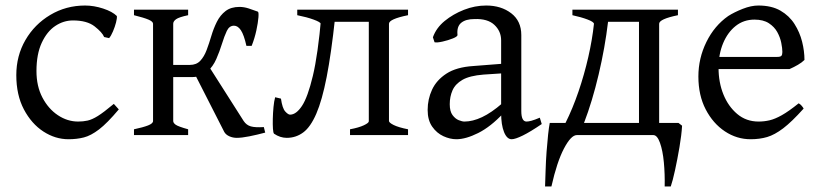

<svg xmlns="http://www.w3.org/2000/svg" viewBox="-20 -489 2971 695"><path d="M410 -93Q368 -43 338.5 -20.5Q309 2 283.5 8.5Q258 15 228 15Q180 15 137 -13Q94 -41 66.5 -93Q39 -145 39 -217Q39 -287 72 -344Q105 -401 162 -435Q219 -469 288 -469Q320 -469 353.5 -458Q387 -447 403 -431Q404 -423 400 -407.5Q396 -392 389 -375.5Q382 -359 375 -351L357 -355Q350 -372 322.5 -393.5Q295 -415 244 -415Q210 -415 180 -395Q150 -375 131 -334Q112 -293 112 -232Q112 -177 133.5 -136Q155 -95 189.5 -72Q224 -49 263 -49Q281 -49 297 -52.5Q313 -56 334 -69Q355 -82 392 -113Z M872 -323Q863 -363 852 -379.5Q841 -396 827 -396Q810 -396 801 -377Q792 -358 783.5 -330.5Q775 -303 763 -275.5Q751 -248 730 -229Q709 -210 674 -210H604L606 -254H667Q691 -254 705 -269Q719 -284 728 -308Q737 -332 745 -359Q753 -386 765 -410Q777 -434 796.5 -449Q816 -464 847 -464Q863 -464 880 -458.5Q897 -453 913 -447Q917 -446 915.5 -426.5Q914 -407 908 -379Q902 -351 891 -323ZM465 0V-21Q498 -28 516 -35Q534 -42 534 -51V-213Q534 -258 549.5 -282.5Q565 -307 588 -332L607 -315V-51Q607 -44 616 -37.5Q625 -31 661 -21V0ZM661 -454V-434Q628 -427 617.5 -419.5Q607 -412 607 -403V-226Q607 -181 591.5 -162.5Q576 -144 551 -127L534 -144V-403Q534 -411 517.5 -418Q501 -425 465 -434V-454ZM792 -11 683 -225 736 -249 862 -51Q872 -36 888 -31.5Q904 -27 935 -29L940 -9Q910 -1 882.5 4.5Q855 10 837 10Q823 10 810.5 4.5Q798 -1 792 -11Z M1247 0V-21Q1279 -27 1297 -35.5Q1315 -44 1315 -50V-410H1176V-398L1141 -403Q1140 -409 1115.5 -418Q1091 -427 1056 -434V-454H1457V-434Q1388 -420 1388 -403V-51Q1388 -45 1405 -36.5Q1422 -28 1457 -21V0ZM1193 -425Q1179 -295 1162.5 -210.5Q1146 -126 1125 -77.5Q1104 -29 1077.5 -9.5Q1051 10 1018 10Q994 10 972 -5Q969 -8 968 -23Q967 -38 967.5 -59Q968 -80 970 -101.5Q972 -123 976 -137L997 -132Q1002 -97 1012.5 -85.5Q1023 -74 1030 -74Q1052 -74 1073 -105.5Q1094 -137 1112.5 -214.5Q1131 -292 1143 -430Z M1794 -80V-343Q1794 -376 1769.5 -399Q1745 -422 1697 -420Q1666 -420 1649.5 -406.5Q1633 -393 1636 -363Q1637 -357 1619.5 -350Q1602 -343 1582 -338.5Q1562 -334 1553 -336L1547 -354Q1559 -388 1589.5 -413Q1620 -438 1659.5 -453.5Q1699 -469 1740 -469Q1794 -469 1830.5 -441Q1867 -413 1867 -362V-87Q1867 -49 1886 -49Q1893 -49 1904 -52Q1915 -55 1934 -63L1941 -40Q1900 -12 1872.5 1.5Q1845 15 1832 15Q1815 15 1804.5 -11Q1794 -37 1794 -80ZM1528 -91Q1528 -130 1544 -164.5Q1560 -199 1596 -222.5Q1632 -246 1693 -250L1847 -262L1852 -227L1730 -219Q1680 -215 1654 -200Q1628 -185 1618 -162Q1608 -139 1608 -112Q1608 -86 1618 -72.5Q1628 -59 1640.5 -54Q1653 -49 1661 -49Q1691 -49 1725 -65Q1759 -81 1798 -115L1802 -79Q1756 -30 1711 -7.5Q1666 15 1632 15Q1609 15 1585 4Q1561 -7 1544.5 -30.5Q1528 -54 1528 -91Z M2436 -44 2449 -34Q2447 0 2439.5 44Q2432 88 2423.5 127Q2415 166 2408 186H2386Q2387 141 2383 98.5Q2379 56 2369 28Q2359 0 2345 0H2068Q2047 0 2021.5 48.5Q1996 97 1976 186H1953Q1954 160 1955 127Q1956 94 1958.5 60Q1961 26 1964 -1.5Q1967 -29 1970 -44H2027Q2053 -96 2074 -157.5Q2095 -219 2109.5 -282.5Q2124 -346 2130 -403Q2129 -410 2106.5 -418.5Q2084 -427 2052 -434V-454H2434V-434Q2366 -420 2366 -403V-44ZM2293 -44V-410H2181Q2170 -317 2147 -219.5Q2124 -122 2094 -44Z M2838 -239H2558L2559 -283H2793Q2805 -283 2808.5 -287Q2812 -291 2812 -301Q2812 -314 2808 -334Q2804 -354 2793.5 -373Q2783 -392 2763 -405Q2743 -418 2711 -418Q2672 -418 2643 -395Q2614 -372 2597.5 -332.5Q2581 -293 2581 -243Q2581 -191 2598.5 -147.5Q2616 -104 2648.5 -76.5Q2681 -49 2726 -49Q2746 -49 2765.5 -53.5Q2785 -58 2810 -72Q2835 -86 2871 -115Q2877 -112 2882 -106Q2887 -100 2889 -96Q2846 -48 2815 -24.5Q2784 -1 2757 7Q2730 15 2697 15Q2647 15 2604 -13.5Q2561 -42 2534.5 -93Q2508 -144 2508 -212Q2508 -278 2537 -337Q2566 -396 2616 -431Q2638 -445 2668.5 -457Q2699 -469 2725 -469Q2773 -469 2805 -450.5Q2837 -432 2856 -402Q2875 -372 2883.5 -338Q2892 -304 2892 -272Q2883 -263 2868.5 -254.5Q2854 -246 2838 -239Z"/></svg>

Font: ChillKai
Style: Regular
Weight: 400
Designer: ChillType
Foundry: 寒蝉字型
Version: Version 2.000